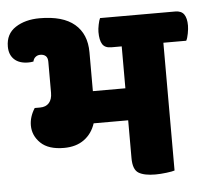

<svg xmlns="http://www.w3.org/2000/svg" viewBox="-78 -691 808 753"><g transform="rotate(-5 326.5 -315.0)"><path d="M637 -620Q661 -620 671.5 -605Q682 -590 682 -561Q682 -548 678.5 -529.5Q675 -511 670 -502H580V1Q572 4 548 7Q524 10 504 10Q460 10 438 -3.5Q416 -17 416 -62V-211H280Q267 -171 235.5 -148Q204 -125 156 -125Q95 -125 64.5 -154.5Q34 -184 34 -224Q34 -258 55 -291H76Q99 -291 111.5 -305Q124 -319 124 -345V-467Q124 -483 116 -490Q108 -497 95 -497Q84 -497 76 -490.5Q68 -484 66 -473Q61 -472 56 -471.5Q51 -471 46 -471Q10 -471 -9.5 -489.5Q-29 -508 -29 -540Q-29 -590 9.5 -615Q48 -640 105 -640Q196 -640 242 -601Q288 -562 288 -490V-337H416V-502H375Q350 -502 340 -518Q330 -534 330 -566Q330 -578 333.5 -595Q337 -612 341 -620Z"/></g></svg>

Font: Baloo
Style: Regular
Weight: 400
Designer: Sarang Kulkarni and Ek Type
Foundry: Ek Type
Version: Version 1.100;PS 1.000;hotconv 1.0.88;makeotf.lib2.5.647800;